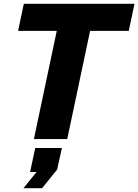

<svg xmlns="http://www.w3.org/2000/svg" viewBox="-20 -730 726 1008"><path d="M158 0H333L453 -568H656L686 -710H105L75 -568H278ZM103 258H201L280 160L305 47H165L138 173H172Z"/></svg>

Font: Geist ExtraBold
Style: Italic
Weight: 800
Italic angle: -12°
Designer: Basement.studio, Andrés Briganti, Mateo Zaragoza
Foundry: Basement.studio, Vercel, Andrés Briganti, Guido Ferreyra, Mateo Zaragoza
Version: Version 1.500